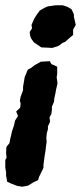

<svg xmlns="http://www.w3.org/2000/svg" viewBox="-34 -532 306 725"><path d="M203 -512 221 -506 236 -497 245 -478V-469L252 -438L242 -420V-400L229 -389L212 -374L202 -370L186 -358L163 -351L146 -352L122 -353L109 -362L94 -372L84 -386L80 -396L78 -411L87 -425L85 -438L95 -461L105 -477L116 -492L135 -503L147 -508L176 -512ZM154 -301 160 -290 174 -284 182 -280V-254L180 -240L182 -226L183 -216L178 -195L175 -178L171 -160L170 -148L162 -129V-118L160 -102L153 -89L155 -72L147 -55V-44L143 -30L141 -13L142 4L140 19L138 36L135 54L133 68L130 92V102L113 137L110 148L93 156L72 169L50 173L31 170L10 162L-7 154L-11 131V119L-14 101V91V72L-9 63L-11 47L-10 23L2 8L4 -5L8 -21L11 -35L19 -59L23 -77L34 -94L27 -111L42 -125L44 -141L41 -152L44 -167L53 -191V-204L57 -227L59 -240L71 -269L84 -276L97 -286L120 -299Z"/></svg>

Font: Winky Rough SemiBold
Style: Italic
Weight: 600
Italic angle: -8.97852°
Designer: Simon Atzbach
Foundry: typofactur
Version: Version 1.206; ttfautohint (v1.8.4.7-5d5b)